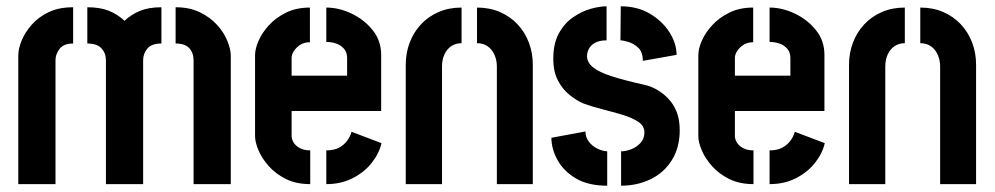

<svg xmlns="http://www.w3.org/2000/svg" viewBox="-20 -584 3155 609"><path d="M316 0V-393Q316 -415 302 -430.5Q288 -446 257 -446V-561Q298 -561 326 -549.5Q354 -538 375 -518Q396 -538 424 -549.5Q452 -561 492 -561V-446Q461 -446 447.5 -430Q434 -414 434 -393V0ZM38 0V-408Q38 -429 48.5 -455Q59 -481 80.5 -505.5Q102 -530 134.5 -545.5Q167 -561 212 -561V-446Q182 -446 169 -429Q156 -412 156 -393V0ZM594 0V-393Q594 -416 580.5 -431Q567 -446 537 -446V-561Q581 -561 614 -545Q647 -529 669 -504.5Q691 -480 701.5 -453.5Q712 -427 712 -408V0Z M964 0Q920 0 887.5 -16Q855 -32 833 -56.5Q811 -81 800 -107Q789 -133 789 -152V-409Q789 -429 800 -454.5Q811 -480 833 -504Q855 -528 887.5 -544Q920 -560 963 -560V-450Q945 -450 932.5 -442Q920 -434 912.5 -422.5Q905 -411 905 -401V-344H1081V-400Q1081 -418 1071 -429.5Q1061 -441 1046 -446Q1031 -451 1015 -451V-560Q1055 -560 1095 -541Q1135 -522 1162 -488.5Q1189 -455 1189 -410V-232H905V-152Q905 -143 911 -132.5Q917 -122 930.5 -114.5Q944 -107 964 -107ZM1015 0V-107Q1039 -107 1055 -115.5Q1071 -124 1081 -137.5Q1091 -151 1095 -166L1190 -130Q1183 -98 1159.5 -68Q1136 -38 1099 -19Q1062 0 1015 0Z M1267 -379Q1267 -416 1279.5 -449Q1292 -482 1315.5 -507Q1339 -532 1371.5 -546Q1404 -560 1444 -560V-447Q1426 -447 1412 -438Q1398 -429 1390 -412Q1382 -395 1382 -373V0H1267ZM1556 -373Q1556 -393 1548.5 -410Q1541 -427 1527 -437Q1513 -447 1493 -447V-560Q1533 -560 1565.5 -546Q1598 -532 1621.5 -507Q1645 -482 1657.5 -449Q1670 -416 1670 -379V0H1556Z M1950 5V-104Q1965 -104 1982 -110.5Q1999 -117 2011.5 -130.5Q2024 -144 2024 -164Q2024 -185 2004 -198Q1984 -211 1954 -220Q1924 -229 1890.5 -237.5Q1857 -246 1830 -256Q1809 -265 1787 -282.5Q1765 -300 1750 -328Q1735 -356 1735 -398Q1735 -446 1752.5 -478Q1770 -510 1797.5 -529Q1825 -548 1853.5 -556Q1882 -564 1904 -564V-456Q1881 -456 1867 -448Q1853 -440 1847.5 -428.5Q1842 -417 1842 -406Q1842 -386 1861 -370.5Q1880 -355 1920.5 -342Q1961 -329 2024 -315Q2043 -311 2062 -300.5Q2081 -290 2098 -273Q2115 -256 2125.5 -231Q2136 -206 2136 -171Q2136 -116 2111 -76Q2086 -36 2043.5 -15.5Q2001 5 1950 5ZM1906 5Q1845 5 1806 -18.5Q1767 -42 1748 -77Q1729 -112 1729 -147L1837 -167Q1837 -149 1847.5 -135Q1858 -121 1874 -113Q1890 -105 1906 -104ZM2019 -391Q2019 -419 2004.5 -432.5Q1990 -446 1973 -451Q1956 -456 1948 -456L1949 -564Q2002 -564 2041.5 -540.5Q2081 -517 2103.5 -481.5Q2126 -446 2126 -410Z M2370 0Q2326 0 2293.5 -16Q2261 -32 2239 -56.5Q2217 -81 2206 -107Q2195 -133 2195 -152V-409Q2195 -429 2206 -454.5Q2217 -480 2239 -504Q2261 -528 2293.5 -544Q2326 -560 2369 -560V-450Q2351 -450 2338.5 -442Q2326 -434 2318.5 -422.5Q2311 -411 2311 -401V-344H2487V-400Q2487 -418 2477 -429.5Q2467 -441 2452 -446Q2437 -451 2421 -451V-560Q2461 -560 2501 -541Q2541 -522 2568 -488.5Q2595 -455 2595 -410V-232H2311V-152Q2311 -143 2317 -132.5Q2323 -122 2336.5 -114.5Q2350 -107 2370 -107ZM2421 0V-107Q2445 -107 2461 -115.5Q2477 -124 2487 -137.5Q2497 -151 2501 -166L2596 -130Q2589 -98 2565.5 -68Q2542 -38 2505 -19Q2468 0 2421 0Z M2673 -379Q2673 -416 2685.5 -449Q2698 -482 2721.5 -507Q2745 -532 2777.5 -546Q2810 -560 2850 -560V-447Q2832 -447 2818 -438Q2804 -429 2796 -412Q2788 -395 2788 -373V0H2673ZM2962 -373Q2962 -393 2954.5 -410Q2947 -427 2933 -437Q2919 -447 2899 -447V-560Q2939 -560 2971.5 -546Q3004 -532 3027.5 -507Q3051 -482 3063.5 -449Q3076 -416 3076 -379V0H2962Z"/></svg>

Font: Stick No Bills
Style: Bold
Weight: 700
Version: Version 2.000